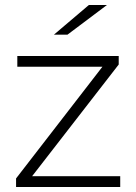

<svg xmlns="http://www.w3.org/2000/svg" viewBox="-20 -745 543 765"><path d="M459 -43V0H44V-34L388 -479H49V-522H453V-488L108 -43ZM334 -725H406L249 -607H195Z"/></svg>

Font: Montserrat Atlas Light
Style: Regular
Weight: 300
Designer: Julieta Ulanovsky
Foundry: Julieta Ulanovsky
Version: Version 7.200